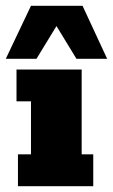

<svg xmlns="http://www.w3.org/2000/svg" viewBox="-45 -643 390 663"><path d="M17 0V-110H62V-293H12V-403H237V-110H277V0ZM-25 -440 62 -623H240L325 -440H219L150 -553L81 -440Z"/></svg>

Font: Rokkitt SemiBold Black
Style: Regular
Weight: 900
Version: Version 3.103